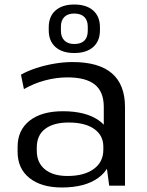

<svg xmlns="http://www.w3.org/2000/svg" viewBox="-20 -823 652 851"><path d="M440 -179V-349Q440 -416 400.5 -448Q361 -480 279 -480Q229 -480 179 -466.5Q129 -453 86 -428L73 -492Q103 -509 141.5 -521.5Q180 -534 221.5 -541Q263 -548 301 -548Q418 -548 476 -498Q534 -448 534 -349V0H464ZM254 8Q163 8 110.5 -34Q58 -76 58 -150V-172Q58 -246 111 -288Q164 -330 259 -330Q359 -330 417 -290Q475 -250 475 -176V-153Q475 -78 416 -35Q357 8 254 8ZM279 -43Q353 -43 395.5 -74Q438 -105 438 -159V-173Q438 -223 397.5 -251.5Q357 -280 284 -280Q218 -280 180.5 -252Q143 -224 143 -169V-155Q143 -102 179 -72.5Q215 -43 279 -43ZM309 -588Q256 -588 226 -614.5Q196 -641 196 -689V-702Q196 -750 226 -776.5Q256 -803 309 -803Q363 -803 393 -776.5Q423 -750 423 -702V-689Q423 -641 393 -614.5Q363 -588 309 -588ZM309 -628Q339 -628 354 -643Q369 -658 369 -686V-705Q369 -733 353.5 -748Q338 -763 309 -763Q281 -763 265.5 -748Q250 -733 250 -705V-686Q250 -659 265.5 -643.5Q281 -628 309 -628Z"/></svg>

Font: Pathway Extreme 72pt Medium
Style: Regular
Weight: 500
Designer: Eduardo Rodriguez Tunni
Foundry: Eduardo Rodriguez Tunni
Version: Version 1.001;gftools[0.9.26]